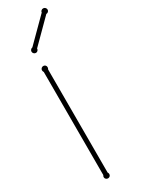

<svg xmlns="http://www.w3.org/2000/svg" viewBox="-195 -734 571 769"><g transform="rotate(-30 90.5 -350.0)"><path d="M63 -11.2Q65.9 -7.3 65.9 -2.9Q65.9 2.4 62.3 6.1Q58.6 9.8 53.2 9.8Q47.9 9.8 43.9 6.1Q40 2.4 40 -2.9Q40 -7.3 43 -11.2V-487.8Q40 -492.7 40 -497.1Q40 -502.4 43.9 -506.1Q47.9 -509.8 53.2 -509.8Q58.6 -509.8 62.3 -506.1Q65.9 -502.4 65.9 -497.1Q65.9 -492.7 63 -487.8ZM66.9 -583Q66.9 -577.6 63.2 -573.7Q59.6 -569.8 54.2 -569.8Q48.8 -569.8 44.9 -573.7Q41 -577.6 41 -583Q41 -587.4 44.2 -591.3Q47.4 -595.2 52.7 -596.2L154.8 -698.2Q154.8 -702.6 158.7 -706.3Q162.6 -710 168 -710Q173.3 -710 177.2 -706.1Q181.2 -702.1 181.2 -696.8Q181.2 -691.4 177.2 -687.7Q173.3 -684.1 168 -684.1Z"/></g></svg>

Font: Wire One
Style: Regular
Weight: 400
Designer: Alexei Vanyashin, Gayaneh Bagdasaryan
Foundry: Cyreal Type Foundry
Version: Version 1.000